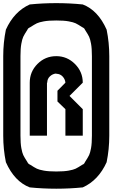

<svg xmlns="http://www.w3.org/2000/svg" viewBox="-62 -853 748 1207"><path d="M458.3 181.7Q468.3 176.7 471.7 166.7Q491.7 135.8 498.3 121.7Q505 107.5 510.4 77.9Q515.8 48.3 515.8 0V-500Q515.8 -548.3 510.4 -577.9Q505 -607.5 498.3 -621.7Q491.7 -635.8 471.7 -666.7Q468.3 -675.8 458.3 -680.8V-680Q427.5 -700 413.3 -706.7Q399.2 -713.3 369.6 -718.8Q340 -724.2 291.7 -724.2Q243.3 -724.2 213.8 -718.8Q184.2 -713.3 170 -706.7Q155.8 -700 125 -680V-680.8Q113.3 -675 110.8 -666.7Q90.8 -635.8 84.2 -621.7Q77.5 -607.5 72.1 -577.9Q66.7 -548.3 66.7 -500V0Q66.7 48.3 72.1 77.9Q77.5 107.5 84.2 121.7Q90.8 135.8 110.8 166.7Q114.2 175.8 125 181.7V180.8Q155.8 200.8 170 207.5Q184.2 214.2 213.8 219.6Q243.3 225 291.7 225Q340 225 369.6 219.6Q399.2 214.2 413.3 207.5Q427.5 200.8 458.3 180.8ZM458.3 325Q376.7 333.3 291.7 333.3Q206.7 333.3 125 325Q29.2 288.3 -25 166.7Q-41.7 85 -41.7 0V-500Q-41.7 -585 -25 -666.7Q26.7 -780.8 125 -825Q206.7 -833.3 291.7 -833.3Q376.7 -833.3 458.3 -825Q554.2 -788.3 608.3 -666.7Q625 -585 625 -500V0Q625 85 608.3 166.7Q556.7 280.8 458.3 325ZM349.2 -166.7 299.2 -215V-282.5L349.2 -333.3Q347.5 -355 331.7 -372.1Q315.8 -389.2 291.7 -389.2V-390.8Q269.2 -389.2 252.1 -373.3Q235 -357.5 235 -333.3H233.3V0H125V-333.3Q125 -402.5 173.8 -451.2Q222.5 -500 291.7 -500Q360 -500 409.2 -450.8Q458.3 -401.7 458.3 -333.3L375 -250L458.3 -166.7V0H349.2Z"/></svg>

Font: 0xA000-Mono
Style: Mono-Bold
Weight: 700
Version: Version 0.1